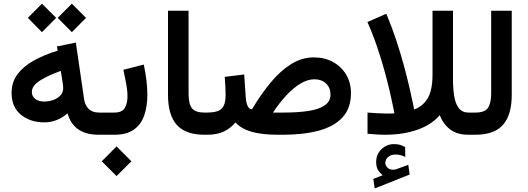

<svg xmlns="http://www.w3.org/2000/svg" viewBox="-20 -739 2896 1053"><path d="M374 -718.8 451.7 -641.1 374 -562.5 296.4 -641.1ZM210 -718.8 288.1 -641.1 210 -562.5 132.8 -641.1ZM521.5 0Q383.3 0 350.6 -117.2Q293 -67.9 223.1 -67.9Q146.5 -67.9 95 -109.6Q43.5 -151.4 43.5 -230Q43.5 -288.6 76.4 -332.3Q109.4 -376 166.5 -407.5Q223.6 -439 295.9 -460.9L292.5 -484.4L396 -505.4L440.9 -196.8Q445.8 -162.6 465.8 -142.1Q485.8 -121.6 523.4 -121.6H538.6V0ZM326.7 -255.9Q326.7 -262.7 325.7 -270.8Q324.7 -278.8 323.2 -287.6L313.5 -350.1Q245.6 -326.2 200.2 -297.9Q154.8 -269.5 154.8 -234.9Q154.8 -210.4 173.3 -196.3Q191.9 -182.1 222.7 -182.1Q247.6 -182.1 271.5 -190.4Q295.4 -198.7 311 -215.3Q326.7 -231.9 326.7 -255.9Z M606.9 0H518.6V-121.6H606.9Q648.9 -121.6 664.1 -146.5Q679.2 -171.4 679.2 -210Q679.2 -242.7 671.9 -281Q664.6 -319.3 656.7 -356.4L768.6 -384.8Q777.8 -341.8 783 -299.6Q788.1 -257.3 788.1 -218.8Q788.1 -156.2 771.2 -106.7Q754.4 -57.1 714.8 -28.6Q675.3 0 606.9 0ZM619.1 64 700.7 145.5 619.1 226.6 538.1 145.5Z M901.4 -680.2H1014.2V-226.1Q1014.2 -168 1033.2 -144.8Q1052.2 -121.6 1101.1 -121.6H1113.3V0H1101.1Q998 0 949.7 -54Q901.4 -107.9 901.4 -218.8Z M1361.8 -139.2Q1411.1 -222.2 1464.4 -286.4Q1517.6 -350.6 1576.7 -387.5Q1635.7 -424.3 1701.2 -424.3Q1760.7 -424.3 1806.6 -398.9Q1852.5 -373.5 1878.7 -329.3Q1904.8 -285.2 1904.8 -228.5Q1904.8 -144.5 1857.9 -94.5Q1811 -44.4 1727.3 -22.2Q1643.6 0 1531.7 0H1505.9Q1416 0 1359.4 -16.4Q1302.7 -32.7 1271.5 -67.4Q1243.7 -34.7 1207 -17.3Q1170.4 0 1113.8 0H1093.8L1094.2 -121.6H1113.8Q1175.8 -121.6 1196.5 -143.8Q1217.3 -166 1217.3 -217.8Q1217.3 -243.7 1215.8 -268.1Q1214.4 -292.5 1212.4 -317.4L1319.3 -330.6L1328.1 -200.7Q1330.1 -175.8 1338.1 -158.2Q1346.2 -140.6 1361.8 -139.2ZM1704.6 -304.2Q1667 -304.2 1627.7 -280.5Q1588.4 -256.8 1550 -215.6Q1511.7 -174.3 1477.1 -121.6H1534.7Q1610.8 -121.6 1668.9 -130.1Q1727.1 -138.7 1759.8 -160.4Q1792.5 -182.1 1792.5 -220.7Q1792.5 -257.8 1768.1 -281Q1743.7 -304.2 1704.6 -304.2Z M2079.1 222.2Q2062.5 209 2052.7 192.6Q2043 176.3 2043 149.4Q2043 106.4 2072.5 78.9Q2102.1 51.3 2140.6 51.3Q2159.7 51.3 2173.8 55.4Q2188 59.6 2202.1 67.9L2202.6 122.1Q2187.5 114.3 2174.3 111.3Q2161.1 108.4 2147.5 108.4Q2127.9 108.4 2110.6 120.6Q2093.3 132.8 2093.3 155.8Q2093.8 169.4 2106.9 182.1Q2120.1 194.8 2146.5 190.9Q2147 190.9 2150.9 189.9L2219.2 165L2226.6 218.3L2035.2 294.4L2027.3 242.2ZM2251.5 -138.7Q2299.3 -155.8 2325.7 -200.2Q2352.1 -244.6 2352.1 -330.1V-680.2H2464.4V-304.2Q2464.4 -253.9 2470.9 -212.4Q2477.5 -170.9 2496.1 -146.2Q2514.6 -121.6 2550.3 -121.6H2567.9V0H2548.8Q2486.8 0 2448.7 -29.3Q2410.6 -58.6 2391.6 -107.4Q2346.2 -54.2 2268.3 -27.1Q2190.4 0 2091.8 0Q2067.9 0 2043.9 -1.7Q2020 -3.4 1995.6 -5.4V-121.6Q2025.9 -119.6 2052.7 -117.9Q2079.6 -116.2 2101.6 -116.2Q2114.3 -116.2 2124.8 -116.5Q2135.3 -116.7 2143.1 -117.2Q2143.1 -117.2 2137.2 -147.2Q2131.3 -177.2 2119.6 -228.8Q2107.9 -280.3 2090.3 -345Q2072.8 -409.7 2048.8 -480.2Q2024.9 -550.8 1995.1 -618.2L2098.6 -663.6Q2128.4 -593.3 2152.8 -519.5Q2177.2 -445.8 2195.6 -377.7Q2213.9 -309.6 2226.3 -255.6Q2238.8 -201.7 2245.1 -170.2Q2251.5 -138.7 2251.5 -138.7Z M2548.3 -121.6H2586.9Q2640.6 -121.6 2657.2 -148.9Q2673.8 -176.3 2673.8 -225.6V-680.2H2786.6V-218.3Q2786.6 -110.4 2739.3 -55.2Q2691.9 0 2586.4 0H2548.3Z"/></svg>

Font: Vazirmatn UI SemiBold
Style: Regular
Weight: 600
Designer: Saber Rastikerdar
Foundry: Saber Rastikerdar
Version: Version 33.003